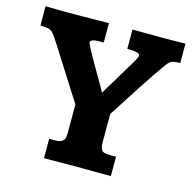

<svg xmlns="http://www.w3.org/2000/svg" viewBox="-96 -736 837 833"><g transform="rotate(15 322.5 -319.5)"><path d="M172.4 0V-86.9H195.8Q221.2 -86.9 231 -94.7Q240.7 -102.5 242.2 -113Q243.7 -123.5 243.7 -130.9V-260.7Q236.8 -271.5 224.9 -290Q212.9 -308.6 198.2 -331.8Q183.6 -355 168 -379.4Q152.3 -403.8 137.7 -427Q123 -450.2 111.1 -469Q99.1 -487.8 92.3 -498.5Q77.1 -522.5 68.1 -533.4Q59.1 -544.4 46.9 -547.9Q34.7 -551.3 8.8 -551.8Q8.8 -573.2 8.5 -595.2Q8.3 -617.2 8.3 -638.7Q12.7 -638.7 29.5 -638.2Q46.4 -637.7 65.7 -637.5Q85 -637.2 96.7 -637.2Q141.6 -637.2 184.6 -637.7Q227.5 -638.2 293 -638.7V-551.8H277.8Q253.9 -551.8 243.7 -548.1Q233.4 -544.4 233.4 -534.7Q236.3 -529.3 241.9 -517.1Q247.6 -504.9 252 -497.6Q255.9 -490.2 264.9 -474.4Q273.9 -458.5 285.4 -438.5Q296.9 -418.5 308.6 -398.4Q320.3 -378.4 329.3 -362.5Q338.4 -346.7 341.8 -339.4L438 -499Q445.3 -511.2 450.2 -520.8Q455.1 -530.3 456.1 -536.6Q454.1 -544.4 444.1 -547.6Q434.1 -550.8 414.1 -551.3Q412.1 -551.3 406.7 -551.5Q401.4 -551.8 398.9 -551.8V-638.7Q398.9 -638.7 415 -638.4Q431.2 -638.2 453.9 -638.2Q476.6 -638.2 497.8 -637.9Q519 -637.7 529.8 -637.7Q553.2 -637.7 578.4 -637.9Q603.5 -638.2 636.7 -638.7V-551.8Q615.7 -551.8 604.2 -548.6Q592.8 -545.4 584.2 -535.6Q575.7 -525.9 562.5 -506.3Q547.9 -485.8 529.8 -458.7Q511.7 -431.6 492.7 -402.6Q473.6 -373.5 455.8 -345.7Q438 -317.9 423.6 -295.4Q409.2 -272.9 400.4 -259.8V-131.8Q400.4 -109.9 407.2 -98.4Q414.1 -86.9 448.7 -86.9H472.7V0Q436.5 0 401.6 -0.2Q366.7 -0.5 317.4 -1Q298.3 -1 268.8 -0.7Q239.3 -0.5 212.2 -0.2Q185.1 0 172.4 0Z"/></g></svg>

Font: Kameron
Style: Regular
Weight: 400
Designer: Vernon Adams
Foundry: Vernon Adams
Version: Version 1.100